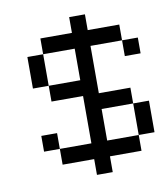

<svg xmlns="http://www.w3.org/2000/svg" viewBox="-74 -687 647 749"><g transform="rotate(-10 250.0 -312.5)"><path d="M500 -437.5V-500H437.5V-437.5ZM312.5 -62.5H437.5V-125H312.5Q312.5 -125 312.5 -250H437.5Q437.5 -250 437.5 -125H500Q500 -125 500 -250H437.5V-312.5H312.5V-500H437.5V-562.5H312.5V-625H250V-562.5H125V-500H62.5Q62.5 -500 62.5 -375H125V-312.5H250V-125H125V-62.5H250V0H312.5ZM125 -125V-187.5H62.5V-125ZM125 -375Q125 -375 125 -500H250Q250 -500 250 -375Z"/></g></svg>

Font: BFUnifontExMono
Style: Regular
Weight: 500
Version: Version 15.0.06